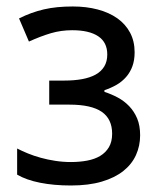

<svg xmlns="http://www.w3.org/2000/svg" viewBox="-20 -566 500 596"><path d="M180.2 -315.9Q210 -315.9 234.4 -320.3Q258.8 -324.7 276.4 -334.2Q293.9 -343.8 303.5 -359.4Q313 -375 313 -397Q313 -434.6 284.9 -453.4Q256.8 -472.2 204.1 -472.2Q169.4 -472.2 137.9 -462.9Q106.4 -453.6 69.8 -437L39.1 -508.8Q58.6 -518.6 77.4 -525.4Q96.2 -532.2 116.2 -536.9Q136.2 -541.5 158.2 -543.7Q180.2 -545.9 206.1 -545.9Q248 -545.9 283.2 -536.6Q318.4 -527.3 344 -509.3Q369.6 -491.2 383.8 -464.6Q397.9 -438 397.9 -403.8Q397.9 -379.4 391.1 -360.6Q384.3 -341.8 371.8 -327.4Q359.4 -313 342.3 -303Q325.2 -293 304.2 -286.1V-280.8Q325.7 -273.9 345.7 -263.2Q365.7 -252.4 381.1 -236.3Q396.5 -220.2 405.8 -198.2Q415 -176.3 415 -146Q415 -113.3 402.1 -84.7Q389.2 -56.2 362.8 -35.2Q336.4 -14.2 295.9 -2.2Q255.4 9.8 200.2 9.8Q147 9.8 104.2 1.2Q61.5 -7.3 33.2 -23.9V-105Q48.3 -97.2 66.9 -89.6Q85.4 -82 106.7 -76.2Q127.9 -70.3 151.6 -66.7Q175.3 -63 200.2 -63Q227.1 -63 250.5 -67.4Q273.9 -71.8 291 -82Q308.1 -92.3 318.1 -109.1Q328.1 -126 328.1 -150.9Q328.1 -196.8 295.7 -219Q263.2 -241.2 195.8 -241.2H132.8V-315.9Z"/></svg>

Font: WenQuanYi Micro Hei
Style: Regular
Weight: 400
Foundry: Ascender Corporation
Version: Version 0.2.0-beta